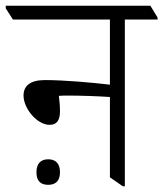

<svg xmlns="http://www.w3.org/2000/svg" viewBox="-51 -643 569 669"><path d="M122 -208C149 -208 158 -227 158 -255C158 -274 156 -295 154 -309C165 -310 176 -310 186 -310C229 -310 289 -308 332 -305V-25L377 6H384V-575H498V-582L473 -623H-31V-614L-6 -575H332V-348C273 -355 174 -364 106 -364C54 -364 31 -344 31 -310C31 -265 78 -208 122 -208ZM117 1C144 1 158 -14 158 -43C158 -72 144 -88 117 -88C90 -88 76 -72 76 -43C76 -13 90 1 117 1Z"/></svg>

Font: Noto Serif Devanagari SemiCondensed Light
Style: Regular
Weight: 300
Width: 4
Designer: Universal Thirst, Indian Type Foundry and the Monotype Design Team
Foundry: Monotype Imaging Inc.
Version: Version 2.004